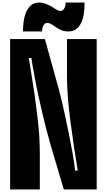

<svg xmlns="http://www.w3.org/2000/svg" viewBox="-20 -1499 845 1519"><path d="M295 -291V0H60V-1190H335L424 -870Q436 -829 449 -778.5Q462 -728 474 -677.5Q486 -627 494 -588Q512 -505 526 -434Q540 -363 554 -288Q560 -252 565 -218Q570 -183 575 -150H595Q587 -203 580 -245.5Q573 -288 566 -333Q559 -378 551 -440Q544 -484 537 -539.5Q530 -595 524 -649.5Q518 -704 516 -746Q513 -783 511.5 -818.5Q510 -854 510 -887V-1190H745V0H485L393 -309Q383 -341 370 -389Q357 -437 342.5 -491.5Q328 -546 316 -599Q299 -672 282 -749.5Q265 -827 252 -902Q245 -938 239 -973Q233 -1008 228 -1040H208Q218 -975 230 -902.5Q242 -830 254 -749Q264 -671 274 -591.5Q284 -512 290 -436Q292 -398 293.5 -361.5Q295 -325 295 -291ZM313 -1250H162Q162 -1338 183 -1395Q192 -1419 209 -1440Q226 -1461 246 -1470Q268 -1479 291 -1479Q315 -1479 335 -1471.5Q355 -1464 372 -1456Q388 -1448 403 -1437.5Q418 -1427 435 -1419Q441 -1416 447 -1414Q453 -1412 459 -1412Q477 -1412 488 -1431.5Q499 -1451 499 -1479H649Q649 -1250 519 -1250Q500 -1250 479.5 -1255.5Q459 -1261 438 -1274Q425 -1282 409 -1293.5Q393 -1305 380 -1311Q364 -1318 354 -1318Q338 -1318 329 -1306Q323 -1299 320 -1291.5Q317 -1284 315 -1273Q313 -1263 313 -1250Z"/></svg>

Font: Boldonse
Style: Regular
Weight: 400
Designer: Universitype Foundry
Foundry: Universitype Foundry
Version: Version 1.000; ttfautohint (v1.8.4.7-5d5b)